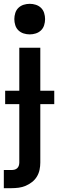

<svg xmlns="http://www.w3.org/2000/svg" viewBox="-37 -770 304 1005"><path d="M-17 215V120H22Q31 120 39 118Q47 116 53 110.5Q59 105 61.5 97Q64 89 64 81V-520H174V81Q174 100 170 119Q166 138 156 154.5Q146 171 130.5 183Q115 195 97.5 202.5Q80 210 61 212.5Q42 215 22 215ZM119 -590Q102 -590 86.5 -595Q71 -600 59.5 -611Q48 -622 43 -638Q38 -654 38 -670Q38 -686 43 -702Q48 -718 59.5 -729Q71 -740 86.5 -745Q102 -750 119 -750Q135 -750 150.5 -745Q166 -740 177.5 -729Q189 -718 194 -702Q199 -686 199 -670Q199 -654 194 -638Q189 -622 177.5 -611Q166 -600 150.5 -595Q135 -590 119 -590ZM-10 -225V-295H247V-225Z"/></svg>

Font: Iosevka QP
Style: Bold
Weight: 700
Designer: Belleve Invis
Foundry: Belleve Invis
Version: Version 20.0.0; ttfautohint (v1.8.4)